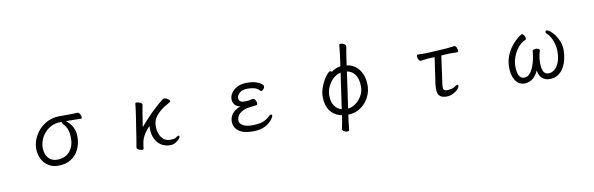

<svg xmlns="http://www.w3.org/2000/svg" viewBox="-56 -1251 6112 1977"><g transform="rotate(-10 3000.0 -263.0)"><path d="M746 -485Q760 -485 770.5 -466Q781 -447 781 -432Q781 -418 770 -418Q737 -419 708 -419.5Q679 -420 644 -420H613Q651 -395 677 -349Q703 -303 703 -244Q703 -171 675 -111.5Q647 -52 592.5 -17Q538 18 458 18Q399 18 355 -10Q311 -38 287 -86Q263 -134 263 -193Q263 -244 284 -295.5Q305 -347 344 -389Q383 -431 437 -456.5Q491 -482 558 -482H640Q694 -482 745 -485ZM568 -420H554Q504 -420 463 -400Q422 -380 392.5 -347Q363 -314 347 -274Q331 -234 331 -193Q331 -125 365 -85Q399 -45 457 -45Q516 -45 555.5 -71Q595 -97 615 -140.5Q635 -184 635 -238Q635 -287 622.5 -326.5Q610 -366 578 -397Q572 -403 570 -408Q568 -413 568 -417Z M1282 -27 1297 -115 1336 -369Q1339 -389 1343 -421.5Q1347 -454 1349 -475Q1350 -483 1364 -483Q1380 -483 1400 -474Q1420 -465 1420 -452V-449Q1417 -435 1412 -407Q1407 -379 1404 -360L1382 -222Q1409 -254 1442 -290Q1475 -326 1510.5 -360.5Q1546 -395 1579.5 -424.5Q1613 -454 1639 -472Q1644 -475 1651 -475Q1662 -475 1675 -468.5Q1688 -462 1697.5 -453Q1707 -444 1707 -436Q1707 -431 1702 -428Q1680 -414 1656.5 -401.5Q1633 -389 1608 -369Q1561 -330 1538.5 -295Q1516 -260 1516 -202Q1516 -163 1529.5 -127Q1543 -91 1570 -68Q1597 -45 1635 -45Q1652 -45 1670 -46.5Q1688 -48 1700 -57Q1704 -60 1713.5 -66Q1723 -72 1730 -72Q1739 -72 1739 -63Q1739 -53 1724 -35.5Q1709 -18 1684.5 -4Q1660 10 1630 10Q1576 10 1536 -15.5Q1496 -41 1474 -87Q1452 -133 1452 -192Q1452 -200 1452 -207Q1452 -214 1453 -221Q1437 -207 1418 -183Q1399 -159 1384 -131Q1369 -103 1363 -75Q1360 -61 1357 -40.5Q1354 -20 1352 -1Q1351 7 1337 7Q1321 7 1301.5 -2.5Q1282 -12 1282 -25Z M2551 -312Q2564 -312 2574.5 -294Q2585 -276 2585 -259Q2585 -242 2572 -241Q2541 -238 2506.5 -233.5Q2472 -229 2455 -223Q2406 -205 2385 -178Q2364 -151 2364 -119Q2364 -87 2398.5 -66Q2433 -45 2496 -45Q2553 -45 2598 -57.5Q2643 -70 2681 -107Q2695 -121 2705 -121Q2716 -121 2716 -107Q2716 -100 2704.5 -80.5Q2693 -61 2667 -38Q2641 -15 2598.5 1.5Q2556 18 2494 18Q2393 18 2344 -20Q2295 -58 2295 -119Q2295 -214 2410 -258Q2371 -265 2351.5 -289Q2332 -313 2332 -347Q2332 -379 2353.5 -411Q2375 -443 2416 -464.5Q2457 -486 2516 -486Q2571 -486 2608.5 -474.5Q2646 -463 2665.5 -447.5Q2685 -432 2685 -419Q2685 -412 2681.5 -403.5Q2678 -395 2669 -387Q2658 -376 2650 -376Q2645 -376 2641 -380Q2637 -384 2632 -389Q2613 -409 2582.5 -417Q2552 -425 2514 -425Q2456 -425 2428.5 -399Q2401 -373 2401 -347Q2401 -339 2404 -327.5Q2407 -316 2421 -308Q2435 -300 2467 -300Q2486 -300 2509 -303.5Q2532 -307 2548 -312Z M3482 69Q3479 90 3476 120Q3473 150 3470 174Q3469 188 3448 188Q3433 188 3416 178.5Q3399 169 3399 153Q3399 151 3399.5 150Q3400 149 3400 148Q3405 123 3411 92.5Q3417 62 3420 41L3424 13Q3346 -2 3303.5 -60Q3261 -118 3261 -207Q3261 -251 3275.5 -294.5Q3290 -338 3310.5 -374Q3331 -410 3351 -432Q3371 -454 3382 -454Q3392 -454 3399 -445Q3416 -458 3439.5 -469.5Q3463 -481 3495 -485L3512 -610Q3514 -627 3517 -654Q3520 -681 3522 -704Q3523 -714 3538 -714Q3554 -714 3572 -704Q3590 -694 3590 -677V-673Q3586 -654 3582 -629.5Q3578 -605 3575 -585L3560 -484Q3611 -478 3651 -447.5Q3691 -417 3714 -365.5Q3737 -314 3737 -245Q3737 -197 3720 -151Q3703 -105 3671 -67.5Q3639 -30 3593.5 -6.5Q3548 17 3490 19ZM3498 -43Q3536 -46 3575 -73Q3614 -100 3641 -145Q3668 -190 3668 -245Q3668 -319 3638 -365.5Q3608 -412 3552 -422ZM3486 -421Q3442 -412 3406.5 -379Q3371 -346 3350.5 -300.5Q3330 -255 3330 -208Q3330 -140 3359 -99.5Q3388 -59 3432 -48Z M4540 -53Q4559 -53 4581.5 -58Q4604 -63 4620 -76Q4637 -89 4647 -89Q4657 -89 4657 -77Q4657 -61 4637 -40Q4617 -19 4585.5 -4Q4554 11 4521 11Q4470 11 4447 -11.5Q4424 -34 4424 -87Q4424 -99 4425 -112.5Q4426 -126 4428 -142L4467 -410L4405 -408Q4387 -407 4360 -403Q4333 -399 4322 -398H4321Q4308 -398 4298.5 -415.5Q4289 -433 4289 -449Q4289 -467 4302 -467Q4311 -467 4334 -466Q4357 -465 4379 -465Q4387 -465 4393.5 -465.5Q4400 -466 4405 -466L4601 -477Q4623 -479 4647.5 -482.5Q4672 -486 4684 -487H4686Q4699 -487 4707.5 -469.5Q4716 -452 4716 -437Q4716 -419 4704 -419Q4696 -419 4677.5 -419.5Q4659 -420 4639 -420Q4629 -420 4619 -420Q4609 -420 4601 -419L4538 -415L4499 -136Q4497 -122 4496 -110.5Q4495 -99 4495 -91Q4495 -69 4503 -62Q4511 -55 4529 -53Z M5546 -291Q5532 -242 5529 -214Q5526 -186 5526 -157Q5526 -107 5541 -74.5Q5556 -42 5596 -42Q5628 -42 5657 -65.5Q5686 -89 5704.5 -135.5Q5723 -182 5723 -251Q5723 -289 5713 -327Q5703 -365 5686 -396.5Q5669 -428 5648 -445Q5636 -454 5636 -465Q5636 -480 5652 -480Q5665 -480 5687.5 -462.5Q5710 -445 5733 -413.5Q5756 -382 5772 -340Q5788 -298 5788 -250Q5788 -203 5777 -155.5Q5766 -108 5742.5 -68.5Q5719 -29 5682.5 -5.5Q5646 18 5595 18Q5552 18 5519.5 -8Q5487 -34 5479 -92Q5448 -29 5411 -5.5Q5374 18 5333 18Q5291 18 5262 -7.5Q5233 -33 5218.5 -76.5Q5204 -120 5204 -173Q5204 -234 5222.5 -284Q5241 -334 5268 -372Q5295 -410 5322.5 -435.5Q5350 -461 5369.5 -474Q5389 -487 5390 -487Q5403 -487 5414.5 -469.5Q5426 -452 5426 -438Q5426 -426 5418 -423Q5375 -406 5341.5 -365.5Q5308 -325 5288.5 -273.5Q5269 -222 5269 -173Q5269 -109 5286.5 -75.5Q5304 -42 5338 -42Q5370 -42 5392.5 -63.5Q5415 -85 5430 -118Q5445 -151 5454 -187Q5463 -223 5467 -252Q5471 -281 5472 -294Q5472 -304 5483.5 -309Q5495 -314 5508 -314Q5522 -314 5534 -308.5Q5546 -303 5546 -294Z"/></g></svg>

Font: Klee One SemiBold
Style: Regular
Weight: 600
Designer: Fontworks Inc.
Foundry: Fontworks Inc.
Version: Version 1.00;January 12, 2022;FontCreator 13.0.0.2683 64-bit